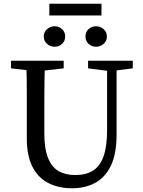

<svg xmlns="http://www.w3.org/2000/svg" viewBox="-20 -996 767 1031"><path d="M367 15Q295 15 240 -13Q185 -41 154.5 -100Q124 -159 124 -252V-360Q124 -412 124 -463.5Q124 -515 123.5 -567Q123 -619 121 -670H221Q220 -620 219 -568.5Q218 -517 218 -465Q218 -413 218 -360V-281Q218 -196 238.5 -146.5Q259 -97 296 -76.5Q333 -56 384 -56Q441 -56 479 -79.5Q517 -103 536 -156.5Q555 -210 555 -298V-670H606V-274Q606 -169 575 -105.5Q544 -42 490 -13.5Q436 15 367 15ZM39 -629V-670H322V-629L191 -614H170ZM453 -629V-670H693V-629L583 -615H563ZM273 -745Q250 -745 232.5 -760.5Q215 -776 215 -800Q215 -824 232.5 -839.5Q250 -855 273 -855Q297 -855 313.5 -839.5Q330 -824 330 -800Q330 -776 313.5 -760.5Q297 -745 273 -745ZM496 -745Q472 -745 455.5 -760.5Q439 -776 439 -800Q439 -824 455.5 -839.5Q472 -855 496 -855Q519 -855 536.5 -839.5Q554 -824 554 -800Q554 -776 536.5 -760.5Q519 -745 496 -745ZM245 -913V-976H525V-913Z"/></svg>

Font: Source Serif 4 Variable
Style: Regular
Weight: 400
Designer: Frank Grießhammer
Foundry: Adobe
Version: Version 4.005;hotconv 1.1.0;makeotfexe 2.6.0